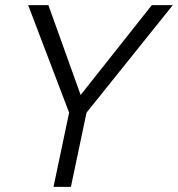

<svg xmlns="http://www.w3.org/2000/svg" viewBox="-20 -730 695 750"><path d="M189 0H257L318 -290L655 -710H573L295 -359L169 -710H90L250 -290Z"/></svg>

Font: Geist Light
Style: Italic
Weight: 300
Italic angle: -12°
Designer: Basement.studio, Andrés Briganti, Mateo Zaragoza
Foundry: Basement.studio, Vercel, Andrés Briganti, Guido Ferreyra, Mateo Zaragoza
Version: Version 1.500